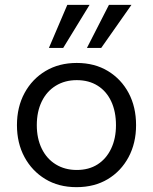

<svg xmlns="http://www.w3.org/2000/svg" viewBox="-20 -766 632 793"><path d="M296 7Q222 7 167 -26.5Q112 -60 81 -117.5Q50 -175 50 -249Q50 -324 81.5 -382Q113 -440 168.5 -473Q224 -506 297 -506Q371 -506 426 -472.5Q481 -439 511.5 -381.5Q542 -324 542 -249Q542 -175 511 -117Q480 -59 425 -26Q370 7 296 7ZM297 -64Q347 -64 383 -87Q419 -110 439 -152Q459 -194 459 -249Q459 -305 439.5 -347Q420 -389 383.5 -412Q347 -435 297 -435Q248 -435 210.5 -412Q173 -389 152.5 -347Q132 -305 132 -249Q132 -194 152.5 -152Q173 -110 210.5 -87Q248 -64 297 -64ZM182 -568 258 -746H350L241 -568ZM339 -568 430 -746H523L398 -568Z"/></svg>

Font: REM Light
Style: Regular
Weight: 300
Designer: Octavio Pardo
Foundry: Ashler Design
Version: Version 1.005;gftools[0.9.28]